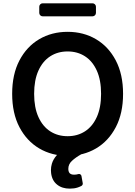

<svg xmlns="http://www.w3.org/2000/svg" viewBox="-20 -929 815 1157"><path d="M53.3 -363.6Q53.3 -481.2 97.1 -564.8Q141 -648.4 216.4 -692.8Q291.9 -737.2 387.4 -737.2Q483 -737.2 558.4 -692.8Q633.9 -648.4 677.7 -564.8Q721.6 -481.2 721.6 -363.6Q721.6 -246.1 677.7 -162.5Q633.9 -78.8 558.4 -34.4Q483 9.9 387.4 9.9Q291.9 9.9 216.4 -34.6Q141 -79.2 97.1 -162.8Q53.3 -246.4 53.3 -363.6ZM589.1 -363.6Q589.1 -446.4 563.4 -503.4Q537.6 -560.4 492.2 -589.7Q446.7 -619 387.4 -619Q328.1 -619 282.7 -589.7Q237.2 -560.4 211.5 -503.4Q185.7 -446.4 185.7 -363.6Q185.7 -280.9 211.5 -223.9Q237.2 -166.9 282.7 -137.6Q328.1 -108.3 387.4 -108.3Q446.7 -108.3 492.2 -137.6Q537.6 -166.9 563.4 -223.9Q589.1 -280.9 589.1 -363.6ZM324.2 183.6Q293.3 159.1 288 114Q286.9 105.5 286.9 96.6Q286.9 76.7 292.6 57.5Q300.8 29.8 323.2 5Q345.5 -20.2 381.7 -36.6L469.5 0.7Q435.4 19.9 414.1 39.8Q391.7 60 391.7 88.4Q391.7 105.5 399.9 114.7Q408.4 123.6 426.5 123.6Q440.3 123.6 450.3 120.4H450.6Q453.5 119.3 456 119.3Q461.3 119.3 465.6 122.7Q469.8 126.1 470.9 131.7L478.7 175.4Q479.4 180.4 476.9 185Q474.4 189.6 469.8 191.8Q464.8 194.6 457.7 197.3Q450.6 199.9 447.8 201Q427.6 207.7 400.6 207.7Q354 207.7 324.2 183.6ZM537.3 -909.1H237.2Q228.7 -909.1 222.7 -903.1Q216.6 -897 216.6 -888.5V-851.2Q216.6 -842.7 222.7 -836.6Q228.7 -830.6 237.2 -830.6H537.3Q545.8 -830.6 552 -836.6Q558.2 -842.7 558.2 -851.2V-888.5Q558.2 -897 552 -903.1Q545.8 -909.1 537.3 -909.1Z"/></svg>

Font: DeltaSans SemiBold
Style: Regular
Weight: 600
Designer: Rasmus Andersson
Foundry: rsms
Version: Version 3.012